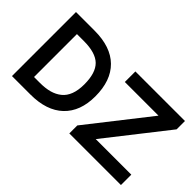

<svg xmlns="http://www.w3.org/2000/svg" viewBox="-82 -1077 1463 1463"><g transform="rotate(45 649.5 -345.0)"><path d="M289.1 -689.9Q464.4 -689.9 556.2 -599.4Q647.9 -508.8 647.9 -339.8Q647.9 -177.7 554.7 -88.9Q461.4 0 288.1 0H88.9V-689.9ZM1263.2 -689.9V-600.1L879.9 -111.8H1263.2V0H707V-85.9L1091.8 -576.2H729V-689.9ZM275.9 -113.8Q335 -113.8 379.2 -126Q423.3 -138.2 456.5 -164.8Q489.7 -191.4 506.8 -236.6Q523.9 -281.7 523.9 -345.2Q523.9 -468.3 469 -522.2Q414.1 -576.2 287.1 -576.2H212.9V-113.8Z"/></g></svg>

Font: HK Grotesk Legacy
Style: Bold
Weight: 700
Designer: Alfredo Marco Pradil
Foundry: Hanken Design Co.
Version: Version 2.022;PS 002.022;hotconv 1.0.88;makeotf.lib2.5.64775